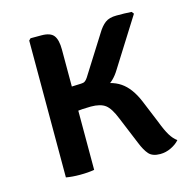

<svg xmlns="http://www.w3.org/2000/svg" viewBox="-81 -579 664 666"><g transform="rotate(-15 251.0 -246.0)"><path d="M179.5 0Q169 2 155.8 3Q142.5 4 128 4Q100 4 78 0V-491.5L84.5 -498H123.5Q156 -498 167.8 -482.2Q179.5 -466.5 179.5 -432ZM437 -103.5Q449.5 -70.5 460.5 -52.5Q471.5 -34.5 485 -25Q474 -12 455 -2.8Q436 6.5 415.5 6.5Q388 6.5 375 -8Q362 -22.5 350.5 -51.5L310 -149.5Q294.5 -188.5 277 -201.8Q259.5 -215 225 -215Q210.5 -215 195.5 -214Q180.5 -213 163 -211L127 -207.5V-282.5H260.5Q315 -282.5 348.2 -260Q381.5 -237.5 403 -186ZM344 -314.5Q323.5 -280.5 293.5 -265.5Q263.5 -250.5 220.5 -250.5H137.5V-297.5L213 -300.5Q221.5 -300.5 226.8 -304Q232 -307.5 237 -315L324.5 -453.5Q337 -474.5 351.8 -485.8Q366.5 -497 392.5 -497Q408 -497 420.5 -496.8Q433 -496.5 447 -495.5L453 -487.5Z"/></g></svg>

Font: Signika
Style: Regular
Weight: 400
Designer: Anna Giedry
Foundry: Anna Giedry
Version: Version 2.001